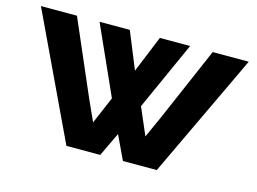

<svg xmlns="http://www.w3.org/2000/svg" viewBox="-82 -719 1152 862"><g transform="rotate(15 493.5 -288.5)"><path d="M10.7 -576.7H178.2L328.1 -230L372.1 -132.8L425.8 -258.8L283.2 -576.7H423.8L493.7 -405.8L563.5 -576.7H704.1L561 -258.8L615.2 -132.8L659.2 -230L809.1 -576.7H976.6L703.6 0H546.4L493.7 -111.3L440.9 0H283.7Z"/></g></svg>

Font: Krona One
Style: Regular
Weight: 400
Version: Version 1.003